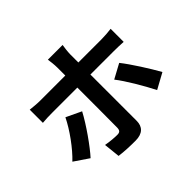

<svg xmlns="http://www.w3.org/2000/svg" viewBox="-181 -1059 1363 1363"><g transform="rotate(-45 500.0 -377.5)"><path d="M354 -370 240 -424C199 -339 119 -229 52 -166L161 -92C215 -151 308 -282 354 -370ZM783 -427 674 -368C723 -306 794 -185 837 -100L954 -164C914 -237 834 -363 783 -427ZM99 -641V-509C127 -512 165 -513 195 -513H449C449 -465 449 -148 448 -111C447 -85 438 -75 412 -75C387 -75 343 -78 300 -86L313 37C363 44 422 46 475 46C546 46 580 10 580 -48C580 -132 580 -431 580 -513H813C841 -513 880 -512 911 -510V-641C884 -637 841 -634 812 -634H580V-714C580 -739 586 -787 589 -801H441C444 -784 449 -740 449 -714V-634H195C164 -634 129 -638 99 -641Z"/></g></svg>

Font: Noto Sans Mono CJK SC
Style: Bold
Weight: 700
Designer: Ryoko NISHIZUKA 西塚涼子 (kana, bopomofo & ideographs); Paul D. Hunt (Latin, Greek & Cyrillic); Sandoll Communications 산돌커뮤니
Foundry: Adobe
Version: Version 2.004;hotconv 1.0.118;makeotfexe 2.5.65603